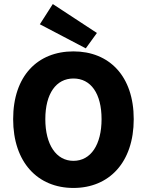

<svg xmlns="http://www.w3.org/2000/svg" viewBox="-20 -917 727 949"><path d="M343 12C520 12 641 -115 641 -328C641 -541 520 -663 343 -663C166 -663 45 -542 45 -328C45 -115 166 12 343 12ZM343 -122C258 -122 204 -202 204 -328C204 -455 258 -529 343 -529C429 -529 482 -455 482 -328C482 -202 429 -122 343 -122ZM404 -678 459 -754 241 -897 177 -797Z"/></svg>

Font: Source Sans Pro
Style: Bold
Weight: 700
Designer: Paul D. Hunt
Foundry: Adobe Systems Incorporated
Version: Version 3.006;hotconv 1.0.111;makeotfexe 2.5.65597